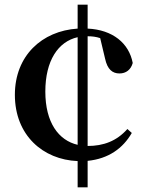

<svg xmlns="http://www.w3.org/2000/svg" viewBox="-20 -754 629 826"><path d="M357 52V-62C447 -71 509 -116 547 -182L528 -199C482 -147 425 -126 357 -126V-598C376 -598 393 -596 411 -590L432 -502C442 -455 464 -438 494 -438C522 -438 543 -454 551 -483C535 -568 465 -626 357 -631V-734H314V-631C160 -621 44 -514 44 -346C44 -172 165 -67 314 -61V52ZM314 -131C232 -150 175 -227 175 -360C175 -493 230 -575 314 -594Z"/></svg>

Font: Source Han Serif CN
Style: Bold
Weight: 700
Designer: Ryoko NISHIZUKA 西塚涼子 (kana & ideographs); Frank Grießhammer (Latin, Greek & Cyrillic); Wenlong ZHANG 张文龙 (bopomofo); San
Foundry: Adobe
Version: Version 2.003;hotconv 1.1.1;makeotfexe 2.6.0